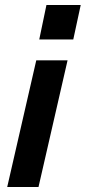

<svg xmlns="http://www.w3.org/2000/svg" viewBox="-20 -753 345 773"><path d="M9 0 126 -510H252L135 0ZM138 -594 167 -733H305L275 -594Z"/></svg>

Font: Instrument Sans SemiBold
Style: Italic
Weight: 600
Italic angle: -13°
Designer: Rodrigo Fuenzalida
Foundry: fragTYPE
Version: Version 1.000;gftools[0.9.28]